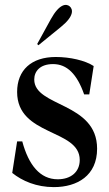

<svg xmlns="http://www.w3.org/2000/svg" viewBox="-20 -749 445 785"><path d="M200 16C296 16 377 -31 377 -141C377 -332 120 -311 120 -424C120 -457 143 -487 197 -487C254 -487 295 -446 324 -363H345L363 -479C328 -502 266 -516 208 -516C108 -516 50 -462 50 -373C50 -191 306 -223 306 -95C306 -46 270 -16 216 -16C144 -16 97 -74 71 -171H50L30 -42C71 -9 129 16 200 16ZM132 -569 137 -564 228 -638C284 -683 279 -711 265 -723C251 -735 223 -734 188 -671Z"/></svg>

Font: RL Madena
Style: Regular
Weight: 400
Designer: I Kadek Wantara Putra
Foundry: Roughlines ID
Version: Version 1.000;Glyphs 3.1.2 (3151)